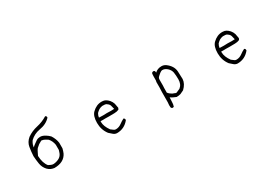

<svg xmlns="http://www.w3.org/2000/svg" viewBox="38 -1669 3924 2757"><g transform="rotate(-30 2000.0 -290.5)"><path d="M478 -41Q523 -43 567 -64Q611 -85 630 -132L645 -178V-264Q634 -331 593 -378Q570 -393 547 -405.5Q524 -418 494 -421Q468 -408 443 -392Q418 -373 397 -353Q379 -329 367.5 -303.5Q356 -278 343 -253Q348 -132 401 -68Q421 -59 438.5 -50Q456 -41 478 -41ZM461 15Q432 11 404 -1Q379 -14 356 -36Q310 -87 299.5 -152.5Q289 -218 285 -283Q289 -357 301 -428.5Q313 -500 375 -552Q452 -606 544.5 -626Q637 -646 717 -696Q732 -690 736 -677V-662Q670 -589 553 -570Q459 -554 390 -488Q356 -440 352 -389Q372 -410 396.5 -426.5Q421 -443 444 -460Q471 -476 506 -476Q544 -476 589 -448Q622 -428 650 -399Q693 -332 702 -264V-173Q693 -134 678 -99Q622 15 461 15Z M1575 -290 1628 -292Q1628 -297 1613 -352Q1605 -378 1580 -395Q1565 -411 1543.5 -412.5Q1522 -414 1500 -414Q1470 -409 1444 -395Q1419 -378 1398 -356Q1379 -324 1376 -292L1448 -290L1506 -292ZM1490 31Q1455 29 1430.5 6.5Q1406 -16 1380 -38Q1314 -124 1314 -239Q1314 -354 1366 -404Q1436 -472 1521 -472L1537 -471Q1588 -471 1637 -416Q1662 -386 1673 -351Q1681 -314 1687 -276L1675 -251Q1641 -236 1599 -236Q1550 -236 1508 -235L1450 -236L1411 -235L1370 -236V-222Q1370 -151 1431 -66Q1450 -51 1470 -37Q1484 -25 1504 -25Q1555 -25 1599 -58Q1636 -86 1675 -105Q1688 -99 1693 -85V-68Q1614 31 1490 31Z M2521 -45 2584 -73Q2639 -116 2639 -199Q2639 -263 2631 -315Q2622 -361 2584.5 -395Q2547 -429 2507 -429Q2486 -429 2461 -409Q2412 -371 2406 -353Q2402 -340 2402 -321V-233Q2399 -204 2399 -117Q2416 -89 2470 -60Q2483 -59 2493.5 -52Q2504 -45 2521 -45ZM2360 115Q2345 110 2340 95L2338 57L2342 11Q2342 -204 2346 -233V-321L2351 -346Q2351 -433 2354 -454Q2358 -479 2390 -479Q2405 -476 2409 -460L2411 -441Q2455 -483 2521 -483Q2559 -483 2591 -461Q2682 -394 2689 -302Q2693 -236 2694 -173Q2690 -96 2618 -28Q2590 -13 2559 0Q2529 9 2491 9Q2468 -1 2445 -11Q2422 -21 2401 -37Q2397 -1 2397 37Q2397 75 2385 110Q2376 115 2360 115Z M3575 -290 3628 -292Q3628 -297 3613 -352Q3605 -378 3580 -395Q3565 -411 3543.5 -412.5Q3522 -414 3500 -414Q3470 -409 3444 -395Q3419 -378 3398 -356Q3379 -324 3376 -292L3448 -290L3506 -292ZM3490 31Q3455 29 3430.5 6.5Q3406 -16 3380 -38Q3314 -124 3314 -239Q3314 -354 3366 -404Q3436 -472 3521 -472L3537 -471Q3588 -471 3637 -416Q3662 -386 3673 -351Q3681 -314 3687 -276L3675 -251Q3641 -236 3599 -236Q3550 -236 3508 -235L3450 -236L3411 -235L3370 -236V-222Q3370 -151 3431 -66Q3450 -51 3470 -37Q3484 -25 3504 -25Q3555 -25 3599 -58Q3636 -86 3675 -105Q3688 -99 3693 -85V-68Q3614 31 3490 31Z"/></g></svg>

Font: Yozai
Style: Regular
Weight: 400
Designer: LXGW / Y.OzVox
Foundry: LXGW / Y.OzVox
Version: Version 0.861;October 22, 2024